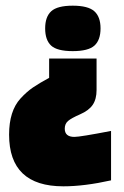

<svg xmlns="http://www.w3.org/2000/svg" viewBox="-20 -509 435 676"><path d="M12 -35Q12 -118 52 -162Q74 -186 96 -201Q118 -216 153 -235V-303H320V-192Q320 -160 306.5 -140Q293 -120 262 -106.5Q231 -93 219.5 -83Q208 -73 208 -56Q208 -27 242 -27Q262 -27 371 -48V126Q277 147 203 147Q12 147 12 -35ZM236 -489Q290 -489 312 -469.5Q334 -450 334 -409Q334 -368 312.5 -348.5Q291 -329 236 -329Q181 -329 160 -348.5Q139 -368 139 -409Q139 -450 160.5 -469.5Q182 -489 236 -489Z"/></svg>

Font: Passion One
Style: Bold
Weight: 700
Designer: Alejandro Lo Celso
Foundry: Fontstage
Version: Version 1.002